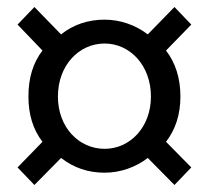

<svg xmlns="http://www.w3.org/2000/svg" viewBox="-20 -642 595 547"><path d="M101 -238 30 -165 78 -115 154 -192C190 -164 231 -150 278 -150C322 -150 366 -165 401 -192L477 -115L525 -165L453 -238C480 -273 494 -316 494 -367C494 -419 480 -463 453 -498L525 -572L477 -622L401 -544C366 -571 322 -586 278 -586C231 -586 189 -572 154 -544L78 -622L30 -572L101 -498C74 -463 61 -420 61 -367C61 -316 74 -273 101 -238ZM278 -218C205 -218 145 -279 145 -367C145 -456 205 -518 278 -518C350 -518 410 -456 410 -367C410 -279 350 -218 278 -218Z"/></svg>

Font: Bithumb Trading Sans
Style: Regular
Weight: 400
Designer: HamHyungwon
Foundry: Bithumb
Version: Version 1.300;FEAKit 1.0